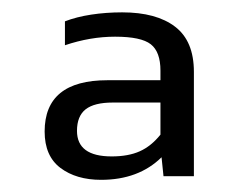

<svg xmlns="http://www.w3.org/2000/svg" viewBox="-20 -674 390 314"><path d="M244.2 -416.8 247.4 -385.8H297.1V-556.5Q297.1 -606.9 266.4 -630.3Q235.7 -653.8 179.8 -653.8Q153.5 -653.8 129.2 -650.1Q105 -646.4 86.2 -639.1V-600Q127.6 -614 168.2 -614Q210.8 -614 226.6 -601.6Q242.4 -589.2 242.4 -558.6V-542.8H155.7Q53 -542.8 53 -458.9Q53 -418.9 78.8 -399.4Q104.7 -379.9 145.4 -379.9Q206.6 -379.9 244.2 -416.8ZM105.9 -460Q105.9 -484 120 -495.2Q134.2 -506.3 164.4 -506.3H242.4V-453.8Q227.2 -434.9 208.6 -426.6Q190 -418.2 162.6 -418.2Q105.9 -418.2 105.9 -460Z"/></svg>

Font: Arad-VF Thin Dots1
Style: Regular
Weight: 100
Designer: Mohammad Darvishi
Version: Version 1.000;August 30, 2024;FontCreator 15.0.0.2992 64-bit